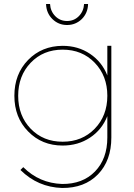

<svg xmlns="http://www.w3.org/2000/svg" viewBox="-20 -746 670 959"><path d="M133.3 -103Q195.8 -38.1 293 -38.1Q390.1 -38.1 453.1 -103Q516.1 -168 516.1 -267.6Q516.1 -367.2 453.1 -432.6Q390.1 -498 293 -498Q195.8 -498 133.3 -432.6Q70.8 -367.2 70.8 -267.6Q70.8 -168 133.3 -103ZM536.1 -517.1V-59.1Q536.1 56.2 469.2 125Q402.3 193.8 290 192.9Q168.9 189 82 103L96.2 88.9Q176.3 168.9 290 172.9Q393.1 173.8 454.6 110.4Q516.1 46.9 516.1 -59.1V-166Q489.3 -98.1 429.7 -58.6Q370.1 -19 293 -19Q189 -19 120.6 -89.4Q51.8 -159.2 51.8 -267.6Q51.8 -376 120.1 -446.3Q188.5 -516.6 293 -517.1Q370.1 -517.1 429.7 -477.1Q489.3 -437 516.1 -369.1V-517.1ZM210 -726.1H230Q231.9 -689.9 255.9 -665.5Q279.8 -641.1 314.9 -641.1Q350.1 -641.1 374 -665.5Q397.9 -689.9 399.9 -726.1H419.9Q418.9 -681.2 388.7 -650.9Q357.9 -621.1 314.9 -621.1Q272 -621.1 241.7 -650.9Q211.4 -680.7 210 -726.1Z"/></svg>

Font: Montserrat-Hairline
Style: Regular
Weight: 250
Designer: Julieta Ulanovsky
Foundry: Julieta Ulanovsky
Version: Version 1.000;PS 002.000;hotconv 1.0.70;makeotf.lib2.5.58329